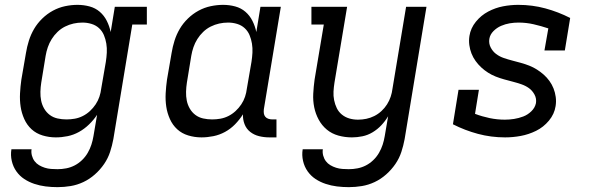

<svg xmlns="http://www.w3.org/2000/svg" viewBox="-20 -558 2440 791"><path d="M217 213Q192 213 168 210Q144 207 121.5 199.5Q99 192 80 179.5Q61 167 47.5 148Q34 129 28.5 105Q23 81 27 57H110Q108 70 111.5 83Q115 96 122.5 106Q130 116 141 122.5Q152 129 164.5 133Q177 137 190.5 138Q204 139 217 139Q235 139 253 135.5Q271 132 287.5 123.5Q304 115 318 101.5Q332 88 341.5 71.5Q351 55 356.5 38Q362 21 365 3L380 -85Q366 -64 347 -45.5Q328 -27 305.5 -14.5Q283 -2 258.5 3Q234 8 210 8Q210 8 210 8Q210 8 210 8Q182 8 155.5 0Q129 -8 110 -25.5Q91 -43 80 -67.5Q69 -92 65 -118.5Q61 -145 62.5 -173.5Q64 -202 68 -230L87 -340Q91 -365 99 -390.5Q107 -416 120.5 -439Q134 -462 154 -481.5Q174 -501 198 -514Q222 -527 248 -532.5Q274 -538 299 -538Q325 -538 349 -531.5Q373 -525 391 -509.5Q409 -494 420 -472Q431 -450 436 -426L453 -530H585V-457H525L447 15Q442 42 433.5 68Q425 94 409 117.5Q393 141 371 160.5Q349 180 323.5 192Q298 204 271 208.5Q244 213 217 213ZM254 -66Q271 -66 288 -69Q305 -72 321 -80Q337 -88 350.5 -100.5Q364 -113 374 -128Q384 -143 389.5 -159.5Q395 -176 397 -193L416 -303Q419 -322 420 -341Q421 -360 418 -378.5Q415 -397 408 -413.5Q401 -430 388 -442Q375 -454 357 -459.5Q339 -465 320 -465Q301 -465 283 -461Q265 -457 248 -448.5Q231 -440 217 -426.5Q203 -413 193 -397Q183 -381 177 -363.5Q171 -346 168 -328L150 -218Q147 -199 146.5 -180Q146 -161 149.5 -143.5Q153 -126 162 -110.5Q171 -95 185 -84.5Q199 -74 217 -70Q235 -66 254 -66Z M810 8Q810 8 810 8Q810 8 810 8Q782 8 755.5 0Q729 -8 710 -25.5Q691 -43 680 -67.5Q669 -92 665 -118.5Q661 -145 662.5 -173.5Q664 -202 668 -230L687 -340Q691 -365 699 -390.5Q707 -416 720.5 -439Q734 -462 754 -481.5Q774 -501 798 -514Q822 -527 848 -532.5Q874 -538 899 -538Q925 -538 949 -531.5Q973 -525 991 -509.5Q1009 -494 1020 -472Q1031 -450 1036 -426L1053 -530H1137L1067 -108Q1066 -99 1067 -91Q1068 -83 1073 -77Q1078 -71 1086 -68.5Q1094 -66 1102 -66H1119V8H1090Q1068 8 1047.5 3Q1027 -2 1011 -14.5Q995 -27 987.5 -46.5Q980 -66 981 -87Q967 -65 948.5 -46Q930 -27 907 -14.5Q884 -2 859 3Q834 8 810 8ZM854 -66Q871 -66 888 -69Q905 -72 921 -80Q937 -88 950.5 -100.5Q964 -113 974 -128Q984 -143 989.5 -159.5Q995 -176 997 -193L1016 -303Q1019 -322 1020 -341Q1021 -360 1018 -378.5Q1015 -397 1008 -413.5Q1001 -430 988 -442Q975 -454 957 -459.5Q939 -465 920 -465Q901 -465 883 -461Q865 -457 848 -448.5Q831 -440 817 -426.5Q803 -413 793 -397Q783 -381 777 -363.5Q771 -346 768 -328L750 -218Q747 -199 746.5 -180Q746 -161 749.5 -143.5Q753 -126 762 -110.5Q771 -95 785 -84.5Q799 -74 817 -70Q835 -66 854 -66Z M1417 213Q1392 213 1368 210Q1344 207 1321.5 199.5Q1299 192 1280 179.5Q1261 167 1247.5 148Q1234 129 1228.5 105Q1223 81 1227 57H1310Q1308 70 1311.5 83Q1315 96 1322.5 106Q1330 116 1341 122.5Q1352 129 1364.5 133Q1377 137 1390.5 138Q1404 139 1417 139Q1435 139 1453 135.5Q1471 132 1487.5 123.5Q1504 115 1518 101.5Q1532 88 1541.5 71.5Q1551 55 1556.5 38Q1562 21 1565 3L1579 -79Q1567 -59 1551 -42Q1535 -25 1515 -13Q1495 -1 1473 3.5Q1451 8 1430 8Q1401 8 1374 0.5Q1347 -7 1326.5 -24Q1306 -41 1293 -65Q1280 -89 1274.5 -116Q1269 -143 1270.5 -172Q1272 -201 1276 -230L1314 -457H1263V-530H1410L1358 -218Q1355 -199 1354 -181Q1353 -163 1356.5 -145.5Q1360 -128 1367.5 -112.5Q1375 -97 1388.5 -86Q1402 -75 1419 -70Q1436 -65 1455 -65Q1472 -65 1489 -68.5Q1506 -72 1522 -80Q1538 -88 1551.5 -100.5Q1565 -113 1574.5 -128Q1584 -143 1589.5 -159.5Q1595 -176 1597 -193L1653 -530H1737L1647 15Q1642 42 1633.5 68Q1625 94 1609 117.5Q1593 141 1571 160.5Q1549 180 1523.5 192Q1498 204 1471 208.5Q1444 213 1417 213Z M2061 8Q2003 8 1949 -6.5Q1895 -21 1846 -46L1869 -188H1953L1937 -89Q1966 -78 1997 -71.5Q2028 -65 2060 -65Q2079 -65 2098 -68Q2117 -71 2135.5 -78Q2154 -85 2169 -99.5Q2184 -114 2188 -133Q2191 -152 2182 -168.5Q2173 -185 2159 -195Q2145 -205 2127.5 -211Q2110 -217 2092.5 -221.5Q2075 -226 2057 -231Q2039 -236 2022.5 -242.5Q2006 -249 1991 -258.5Q1976 -268 1963 -280Q1950 -292 1939.5 -306.5Q1929 -321 1922.5 -337.5Q1916 -354 1913.5 -372.5Q1911 -391 1914 -410Q1919 -442 1940.5 -468.5Q1962 -495 1991.5 -510.5Q2021 -526 2052.5 -532Q2084 -538 2115 -538Q2173 -538 2226.5 -523.5Q2280 -509 2329 -484L2307 -350H2223L2239 -441Q2209 -451 2178.5 -458Q2148 -465 2116 -465Q2098 -465 2080 -462Q2062 -459 2044.5 -451.5Q2027 -444 2013 -430Q1999 -416 1996 -398Q1993 -379 2001.5 -362.5Q2010 -346 2024 -335.5Q2038 -325 2055.5 -319Q2073 -313 2090.5 -308.5Q2108 -304 2126 -299Q2144 -294 2160.5 -287.5Q2177 -281 2192 -271.5Q2207 -262 2220 -250.5Q2233 -239 2243.5 -224.5Q2254 -210 2260.5 -193.5Q2267 -177 2269.5 -158.5Q2272 -140 2269 -121Q2264 -88 2241.5 -61Q2219 -34 2188.5 -19Q2158 -4 2125.5 2Q2093 8 2061 8Z"/></svg>

Font: Iosevka Slab Extended
Style: Italic
Weight: 400
Width: 7
Italic angle: -9°
Monospace: yes
Designer: Belleve Invis
Foundry: Belleve Invis
Version: Version 11.1.0; ttfautohint (v1.8.3)